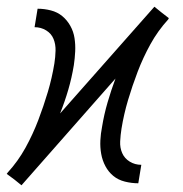

<svg xmlns="http://www.w3.org/2000/svg" viewBox="-25 -546 545 572"><path d="M39 6 18 -11 -5 -28 -2 -32Q29 -66 51 -106Q73 -146 89 -188Q105 -230 117.5 -272Q130 -314 137 -357Q140 -376 140.5 -395Q141 -414 134.5 -430Q128 -446 112.5 -455.5Q97 -465 78 -465L87 -520Q107 -520 126.5 -515Q146 -510 160.5 -498Q175 -486 184.5 -469Q194 -452 197 -432.5Q200 -413 199 -392.5Q198 -372 195 -352Q189 -315 178.5 -279Q168 -243 154 -208L435 -526L456 -509L478 -492L476 -488Q445 -454 423 -414Q401 -374 385 -332Q369 -290 356.5 -248Q344 -206 337 -163Q334 -144 333 -125Q332 -106 339 -90Q346 -74 361.5 -64.5Q377 -55 396 -55L387 0Q367 0 347 -5Q327 -10 312.5 -22Q298 -34 289 -51Q280 -68 276.5 -87.5Q273 -107 274 -127.5Q275 -148 279 -168Q285 -205 295.5 -241Q306 -277 319 -312Z"/></svg>

Font: Iosevka Term Curly Lt Obl
Style: Regular
Weight: 300
Italic angle: -9°
Designer: Belleve Invis
Foundry: Belleve Invis
Version: Version 32.3.0